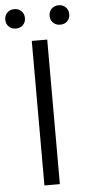

<svg xmlns="http://www.w3.org/2000/svg" viewBox="-64 -920 438 954"><g transform="rotate(-5 155.5 -443.0)"><path d="M118 -721H195V0H118ZM217 -837Q217 -859 231 -872.5Q245 -886 266 -886Q287 -886 301 -872.5Q315 -859 315 -837Q315 -816 301.5 -802.5Q288 -789 266 -789Q245 -789 231 -802.5Q217 -816 217 -837ZM-4 -837Q-4 -859 10 -872.5Q24 -886 45 -886Q66 -886 80 -872.5Q94 -859 94 -837Q94 -816 80 -802.5Q66 -789 45 -789Q24 -789 10 -802.5Q-4 -816 -4 -837Z"/></g></svg>

Font: Nebula Sans Book
Style: Regular
Weight: 400
Designer: Paul D. Hunt for Adobe (as Source Sans)
Foundry: Nebula Entertainment & Broadcasting LLC
Version: Version 1.010